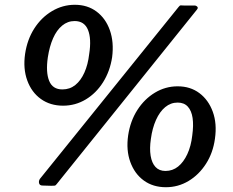

<svg xmlns="http://www.w3.org/2000/svg" viewBox="-20 -773 975 803"><path d="M244 -331Q190 -331 151 -359Q112 -387 94 -436.5Q76 -486 85 -548Q94 -608 123.5 -654Q153 -700 197.5 -726.5Q242 -753 293 -753Q346 -753 384 -724.5Q422 -696 439.5 -646.5Q457 -597 449 -534Q440 -475 411 -429Q382 -383 338.5 -357Q295 -331 244 -331ZM241 -399Q272 -399 295 -417.5Q318 -436 333 -469.5Q348 -503 353 -547Q363 -611 348 -648Q333 -685 292 -685Q263 -685 240 -666Q217 -647 202 -613Q187 -579 180 -533Q171 -471 185.5 -435Q200 -399 241 -399ZM674 10Q620 10 581.5 -18Q543 -46 525 -95.5Q507 -145 516 -207Q525 -267 554.5 -313Q584 -359 628 -385.5Q672 -412 723 -412Q776 -412 814 -383.5Q852 -355 870 -305.5Q888 -256 879 -193Q871 -134 841.5 -88Q812 -42 768.5 -16Q725 10 674 10ZM672 -58Q702 -58 725 -76.5Q748 -95 763.5 -128.5Q779 -162 784 -206Q790 -249 785.5 -279.5Q781 -310 765.5 -327Q750 -344 723 -344Q694 -344 671 -325Q648 -306 632.5 -271.5Q617 -237 611 -192Q605 -152 610 -121.5Q615 -91 630.5 -74.5Q646 -58 672 -58ZM217 -3Q213 3 208 3.5Q203 4 194 4L158 3Q146 3 143.5 -6.5Q141 -16 147 -25L727 -744Q732 -751 736.5 -750.5Q741 -750 748 -750H793Q800 -750 805 -745Q810 -740 803 -732Z"/></svg>

Font: Libre Franklin Thin SemiBold
Style: Italic
Weight: 600
Italic angle: -8°
Version: Version 3.000